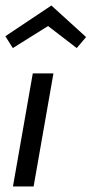

<svg xmlns="http://www.w3.org/2000/svg" viewBox="-38 -677 333 697"><path d="M84 0H9L81 -410.5H156ZM240.5 -502.5 136.5 -582.5 8.5 -502.5 -18.5 -545.5 148.5 -657 274.5 -542.5Z"/></svg>

Font: Lucymar Sans
Style: Italic
Weight: 400
Italic angle: -10°
Foundry: The League of Moveable Type (original font) / Main changes by Cristiano Sobral with portions from Mirco Monsees
Version: Version 2.00;August 30, 2020;FontCreator 13.0.0.2681 64-bit